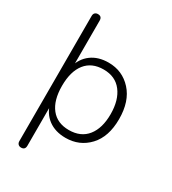

<svg xmlns="http://www.w3.org/2000/svg" viewBox="-213 -820 996 1115"><g transform="rotate(30 285.0 -262.5)"><path d="M109 185Q97 185 89.5 177.5Q82 170 82 157V-682Q82 -696 89.5 -703Q97 -710 109 -710Q136 -710 136 -682V-355L125 -364Q142 -428 188.5 -462.5Q235 -497 304 -497Q397 -497 458.5 -429.5Q520 -362 520 -243Q520 -124 458.5 -58.5Q397 7 304 7Q235 7 188.5 -27.5Q142 -62 125 -127L136 -135V157Q136 185 109 185ZM298 -42Q378 -42 420.5 -95.5Q463 -149 463 -243Q463 -337 420.5 -392.5Q378 -448 299 -448Q220 -448 178 -395Q136 -342 136 -245Q136 -148 178 -95Q220 -42 298 -42Z"/></g></svg>

Font: Nunito VF Beta Light
Style: Regular
Weight: 300
Designer: Vernon Adams
Foundry: newtypography
Version: Version 3.001